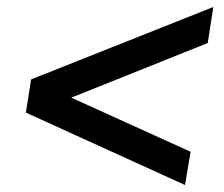

<svg xmlns="http://www.w3.org/2000/svg" viewBox="-20 -560 640 549"><path d="M509 -31 54 -238 69 -333 590 -540 574 -437 177 -278 179 -283 525 -126Z"/></svg>

Font: Nunito Sans 7pt
Style: Bold Italic
Weight: 700
Italic angle: -9°
Version: Version 3.101;gftools[0.9.27]